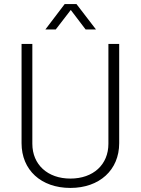

<svg xmlns="http://www.w3.org/2000/svg" viewBox="-20 -916 692 944"><path d="M203 -771H254L328 -867L401 -771H452L356 -896H298ZM326 8C469 8 566 -80 566 -212V-700H513V-209C513 -107 439 -38 326 -38C214 -38 139 -107 139 -209V-700H86V-212C86 -80 182 8 326 8Z"/></svg>

Font: Arthouse Owned Light
Style: Regular
Weight: 300
Designer: Jeremy Tribby
Foundry: Tribby Type
Version: Version 1.000;PS 001.000;hotconv 1.0.88;makeotf.lib2.5.64775